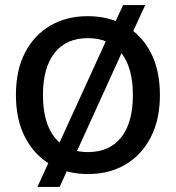

<svg xmlns="http://www.w3.org/2000/svg" viewBox="-20 -671 696 760"><path d="M128 69 178 -40 208 -90 405 -521 430 -570 467 -651H555L499 -530L469 -478L273 -47L252 -10L216 69ZM327 -607Q412 -607 476.5 -569.5Q541 -532 577 -462.5Q613 -393 613 -295Q613 -198 577 -128Q541 -58 477 -20Q413 18 328 18Q244 18 179.5 -20Q115 -58 79 -128Q43 -198 43 -295Q43 -393 79 -462.5Q115 -532 179 -569.5Q243 -607 327 -607ZM328 -520Q242 -520 196 -461.5Q150 -403 150 -295Q150 -186 196 -127.5Q242 -69 328 -69Q414 -69 460 -127.5Q506 -186 506 -295Q506 -403 460 -461.5Q414 -520 328 -520Z"/></svg>

Font: Podkova SemiBold
Style: Regular
Weight: 600
Designer: Ilya Yudin
Foundry: Cyreal (www.cyreal.org)
Version: Version 2.103